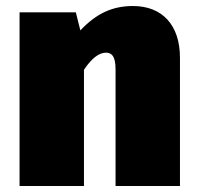

<svg xmlns="http://www.w3.org/2000/svg" viewBox="-20 -618 656 638"><path d="M422 -598C353 -598 300 -573 247 -517L232 -577H45V0H259V-386C284 -424 309 -443 332 -443C351 -443 364 -432 364 -387V0H578V-426C578 -536 518 -598 422 -598Z"/></svg>

Font: Glow Sans SC Normal Heavy
Style: Regular
Weight: 900
Designer: Ryoko NISHIZUKA (kana, bopomofo & ideographs); Paul D. Hunt (Latin, Greek & Cyrillic); Sandoll Communications, Soo-young
Version: Version 0.93